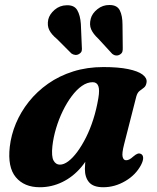

<svg xmlns="http://www.w3.org/2000/svg" viewBox="-20 -753 644 786"><path d="M488 -162Q478.5 -125 482 -111Q485.5 -97 496 -97Q503 -97 509.8 -100.5Q516.5 -104 526.5 -113Q537 -122 544 -124Q551 -126 557.5 -122.5Q565.5 -118.5 566 -107Q566.5 -95.5 557.5 -78Q536 -37 493 -11.8Q450 13.5 402.5 13.5Q362.5 13.5 345 -6.5Q327.5 -26.5 327.5 -61.5Q327.5 -73.5 328.8 -87.2Q330 -101 332.8 -117Q335.5 -133 340.2 -152.2Q345 -171.5 351.5 -195L364 -163.5Q346.5 -109 312.8 -69Q279 -29 235.2 -7.8Q191.5 13.5 143 13.5Q79 13.5 44.8 -27.5Q10.5 -68.5 20 -152Q25.5 -200.5 45.2 -247.8Q65 -295 98.2 -336.8Q131.5 -378.5 177 -410.5Q222.5 -442.5 279.5 -460.5Q336.5 -478.5 403 -478.5Q464.5 -478.5 504.5 -470.2Q544.5 -462 563.5 -447.8Q582.5 -433.5 580 -416Q578 -401 569.2 -394.2Q560.5 -387.5 551.5 -380.8Q542.5 -374 538 -358ZM194.5 -155Q190 -112.5 199.2 -95.8Q208.5 -79 225 -79Q241.5 -79 259.8 -92.8Q278 -106.5 296.5 -131.5Q315 -156.5 332 -190.2Q349 -224 362 -264.8Q375 -305.5 382.5 -350.5Q388.5 -385 382.5 -400.8Q376.5 -416.5 359.5 -416.5Q337 -416.5 315.2 -401.2Q293.5 -386 273.5 -359.2Q253.5 -332.5 237 -298.5Q220.5 -264.5 209.5 -227.5Q198.5 -190.5 194.5 -155ZM311 -655 315 -560.5Q316 -552 314.5 -545Q313 -538 304.5 -532.5Q297 -527.5 288.2 -528.2Q279.5 -529 272.5 -534L213 -593.5Q191 -611.5 181.8 -629.8Q172.5 -648 177.5 -673Q182.5 -694.5 203.5 -712.8Q224.5 -731 253 -731.5Q284 -732.5 296.2 -711.5Q308.5 -690.5 311 -655ZM481.5 -652 482.5 -557.5Q483 -548.5 481 -541.5Q479 -534.5 470.5 -529.5Q463 -525 454.5 -526Q446 -527 439.5 -532.5L382.5 -594.5Q361.5 -614 353.2 -632.8Q345 -651.5 351.5 -676.5Q357 -698 378.8 -715.5Q400.5 -733 428.5 -732.5Q459.5 -732.5 470.5 -710.5Q481.5 -688.5 481.5 -652Z"/></svg>

Font: Fraunces
Style: Bold Italic
Weight: 700
Italic angle: -16°
Version: Version 1.000;[b76b70a41]